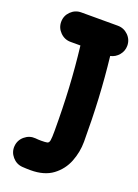

<svg xmlns="http://www.w3.org/2000/svg" viewBox="-149 -780 653 909"><g transform="rotate(20 177.5 -325.0)"><path d="M22.5 -643.1Q22.5 -673.8 44.4 -695.6Q66.4 -717.3 96.7 -717.3H280.8Q311.5 -717.3 333.5 -695.6Q355.5 -673.8 355.5 -643.1Q355.5 -616.7 338.4 -596.2Q321.3 -575.7 295.9 -570.3Q307.6 -466.3 313 -363.3Q318.4 -260.3 318.4 -146.5Q318.4 -94.2 299.1 -45.2Q279.8 3.9 237.5 35.4Q195.3 66.9 126 66.9Q106 66.9 84.5 65.4Q54.2 63 33.9 39.3Q13.7 15.6 16.1 -14.6Q18.6 -45.4 42.5 -65.4Q66.4 -85.4 96.7 -83Q110.8 -81.5 126 -81.5Q147 -81.5 156 -83.5Q165 -85.4 167.5 -98.9Q169.9 -112.3 169.9 -146.5Q169.9 -261.2 164.3 -363Q158.7 -464.8 146.5 -568.8H96.7Q66.4 -568.8 44.4 -590.8Q22.5 -612.8 22.5 -643.1Z"/></g></svg>

Font: Mikhak ExtraBold
Style: Regular
Weight: 800
Designer: Amin Abedi
Version: Version 3.3